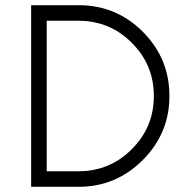

<svg xmlns="http://www.w3.org/2000/svg" viewBox="-20 -720 722 740"><path d="M283 -640Q403 -640 488 -555Q573 -470 573 -350Q573 -230 488 -145Q403 -60 283 -60H160V-640ZM283 -700H100V0H283Q427 0 530 -103Q581 -154 607 -215.5Q633 -277 633 -350Q633 -495 530 -598Q428 -700 283 -700Z"/></svg>

Font: Unageo
Style: Light
Weight: 300
Designer: Richard Sepsi
Foundry: Richard Sepsi
Version: Version 2.000